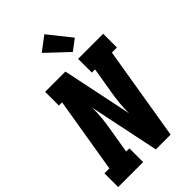

<svg xmlns="http://www.w3.org/2000/svg" viewBox="-289 -1088 1186 1186"><g transform="rotate(-45 303.5 -495.0)"><path d="M3 0V-120H46L128 -615H100V-735H277L373 -274Q372 -315 376 -357.5Q380 -400 387 -441L416 -615H388V-735H607V-615H563L461 0H332L236 -461Q237 -420 233 -377.5Q229 -335 222 -294L193 -120H221V0ZM395 -788 255 -920 348 -990 466 -842Z"/></g></svg>

Font: Iosevka Curly Slab HvExObl
Style: Regular
Weight: 900
Width: 7
Italic angle: -9°
Monospace: yes
Designer: Belleve Invis
Foundry: Belleve Invis
Version: Version 11.1.0; ttfautohint (v1.8.3)